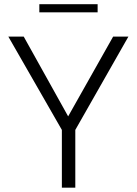

<svg xmlns="http://www.w3.org/2000/svg" viewBox="-20 -866 632 886"><path d="M265.5 -266.5 18.5 -697H89.5L294.5 -329L502 -697H572.5L327.5 -266.5V0H265.5ZM161.5 -846.5H430.5V-809H161.5Z"/></svg>

Font: HK Grotesk Light
Style: Regular
Weight: 300
Designer: Alfredo Marco Pradil
Foundry: Hanken Design Co.
Version: Version 3.001